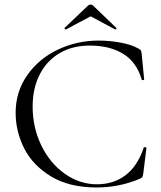

<svg xmlns="http://www.w3.org/2000/svg" viewBox="-20 -815 709 847"><path d="M590 -601Q599 -597 601.5 -592.5Q604 -588 605 -577L616 -465Q616 -462 611 -461.5Q606 -461 605 -464Q583 -541 523.5 -577.5Q464 -614 376 -614Q300 -614 243 -580.5Q186 -547 155 -486Q124 -425 124 -345Q124 -252 162.5 -173Q201 -94 266.5 -48Q332 -2 408 -2Q480 -2 533 -41.5Q586 -81 614 -163Q614 -166 618 -166Q621 -166 623.5 -165Q626 -164 626 -162L612 -49Q610 -37 607.5 -33.5Q605 -30 596 -26Q506 12 406 12Q286 12 205.5 -36.5Q125 -85 87 -160Q49 -235 49 -318Q49 -410 100 -483Q151 -556 235 -596Q319 -636 415 -636Q463 -636 512 -627Q561 -618 590 -601ZM380 -795Q386 -795 391 -790L493 -692Q494 -692 494 -690Q494 -688 491.5 -686Q489 -684 488 -685L380 -743L271 -685Q269 -684 266 -687.5Q263 -691 265 -692L368 -790Q373 -795 380 -795Z"/></svg>

Font: Cormorant SC
Style: Regular
Weight: 400
Designer: Christian Thalmann (Catharsis Fonts)
Foundry: Catharsis Fonts
Version: Version 4.000